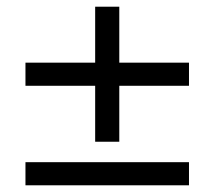

<svg xmlns="http://www.w3.org/2000/svg" viewBox="-20 -553 640 573"><path d="M264 -130V-297H56V-366H264V-533H336V-366H544V-297H336V-130ZM56 0V-69H544V0Z"/></svg>

Font: Nunito Sans 12pt ExtraLight 10pt Medium
Style: Regular
Weight: 500
Version: Version 3.101;gftools[0.9.27]